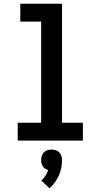

<svg xmlns="http://www.w3.org/2000/svg" viewBox="-20 -755 540 1031"><path d="M75 0V-96H201V-639H89V-735H313V-96H425V0ZM246 256 202 215Q215 203 224 188.5Q233 174 239 158Q230 156 222.5 151Q215 146 210 138.5Q205 131 203 122Q201 113 201 104Q201 93 204.5 82Q208 71 216 63Q224 55 235 51.5Q246 48 257 48Q268 48 279 51.5Q290 55 298 63Q306 71 309.5 82Q313 93 313 104Q313 126 309 147Q305 168 296 187.5Q287 207 274.5 224.5Q262 242 246 256Z"/></svg>

Font: Iosevka
Style: Bold
Weight: 700
Monospace: yes
Designer: Belleve Invis
Foundry: Belleve Invis
Version: Version 32.5.0; ttfautohint (v1.8.4)